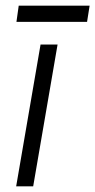

<svg xmlns="http://www.w3.org/2000/svg" viewBox="-20 -657 336 677"><path d="M37 0 123 -500H183L97 0ZM38 -580 46 -637H296L287 -580Z"/></svg>

Font: Figtree Light Black
Style: Italic
Weight: 900
Italic angle: -9.5°
Version: Version 2.000